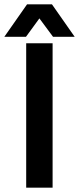

<svg xmlns="http://www.w3.org/2000/svg" viewBox="-57 -867 365 887"><path d="M64 0V-667H186V0ZM-37 -697 68 -847H183L288 -697H188L125 -782L63 -697Z"/></svg>

Font: Epunda Sans SemiBold
Style: Regular
Weight: 600
Designer: Simon Atzbach
Foundry: typofactur
Version: Version 2.204; ttfautohint (v1.8.4.7-5d5b)